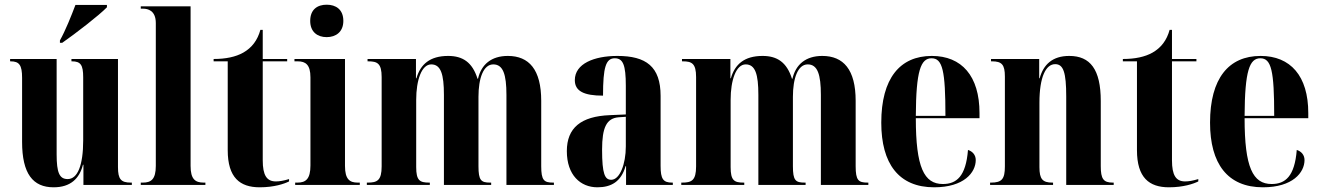

<svg xmlns="http://www.w3.org/2000/svg" viewBox="-20 -787 5619 817"><path d="M235 -605H245C301 -644 401 -721 435 -756V-766H301C284 -721 259 -658 235 -615ZM208 10C280 10 318 -27 333 -86H335V0H541V-10H537C495 -10 482 -24 482 -76V-536H284V-526H286C323 -526 334 -511 334 -458V-190C334 -83 310 -25 268 -25C233 -25 221 -52 221 -130V-536H23V-526H25C62 -526 74 -510 74 -456V-183C74 -48 120 10 208 10Z M579 0H854V-10H847C811 -10 791 -24 791 -81V-760H579V-750H590C608 -750 643 -743 643 -689V-81C643 -24 623 -10 588 -10H579Z M1085 10C1147 10 1190 -5 1210 -15V-25C1187 -18 1169 -15 1154 -15C1115 -15 1098 -41 1098 -105V-526H1202V-536H1098V-660H1088C1076 -616 1052 -584 1015 -563C983 -545 941 -536 889 -536V-526H949V-148C949 -31 1001 10 1085 10Z M1370 -629C1409 -629 1441 -651 1441 -698C1441 -747 1409 -767 1370 -767C1331 -767 1300 -747 1300 -698C1300 -651 1331 -629 1370 -629ZM1236 0H1511V-10H1502C1468 -10 1448 -24 1448 -81V-536H1233V-526H1247C1280 -526 1301 -512 1301 -458V-83C1301 -25 1281 -10 1246 -10H1236Z M1541 0H1809V-10H1806C1766 -10 1751 -19 1751 -76V-362C1751 -446 1774 -513 1815 -513C1856 -513 1869 -471 1869 -383V0H2070V-10H2066C2027 -10 2016 -19 2016 -80V-375C2016 -454 2037 -513 2079 -513C2121 -513 2135 -470 2135 -383V0H2337V-10H2334C2295 -10 2283 -19 2283 -80V-358C2283 -491 2231 -549 2141 -549C2071 -549 2028 -513 2014 -452H2012C1990 -522 1949 -549 1887 -549C1809 -549 1769 -513 1752 -454H1750V-536H1544V-526H1547C1586 -526 1604 -517 1604 -459V-79C1604 -19 1585 -10 1545 -10H1541Z M2522 10C2581 10 2623 -14 2642 -80H2644V0H2843V-10H2840C2802 -10 2791 -25 2791 -81V-379C2791 -504 2729 -549 2607 -549C2508 -549 2426 -516 2426 -446C2426 -399 2465 -380 2546 -380C2546 -501 2558 -539 2596 -539C2631 -539 2643 -511 2643 -422V-300L2575 -297C2452 -292 2392 -243 2392 -144C2392 -42 2450 10 2522 10ZM2581 -22C2554 -22 2542 -46 2542 -150C2542 -245 2561 -284 2613 -288L2643 -290V-164C2643 -88 2617 -22 2581 -22Z M2879 0H3147V-10H3144C3104 -10 3089 -19 3089 -76V-362C3089 -446 3112 -513 3153 -513C3194 -513 3207 -471 3207 -383V0H3408V-10H3404C3365 -10 3354 -19 3354 -80V-375C3354 -454 3375 -513 3417 -513C3459 -513 3473 -470 3473 -383V0H3675V-10H3672C3633 -10 3621 -19 3621 -80V-358C3621 -491 3569 -549 3479 -549C3409 -549 3366 -513 3352 -452H3350C3328 -522 3287 -549 3225 -549C3147 -549 3107 -513 3090 -454H3088V-536H2882V-526H2885C2924 -526 2942 -517 2942 -459V-79C2942 -19 2923 -10 2883 -10H2879Z M3955 10C4082 10 4132 -53 4132 -106C4132 -128 4118 -143 4099 -149C4090 -36 4050 -4 3992 -4C3912 -4 3877 -75 3877 -284H4148V-306C4148 -464 4072 -549 3945 -549C3809 -549 3730 -453 3730 -265C3730 -91 3804 10 3955 10ZM3877 -294C3878 -486 3898 -539 3944 -539C3991 -539 4003 -486 4003 -294Z M4193 0H4461V-10H4458C4416 -10 4403 -25 4403 -76V-350C4403 -459 4430 -514 4470 -514C4505 -514 4517 -479 4517 -376V0H4719V-10H4715C4675 -10 4664 -26 4664 -80V-357C4664 -492 4619 -549 4530 -549C4458 -549 4420 -512 4404 -454H4402V-536H4197V-526H4201C4243 -526 4256 -512 4256 -461V-79C4256 -25 4243 -10 4197 -10H4193Z M4954 10C5016 10 5059 -5 5079 -15V-25C5056 -18 5038 -15 5023 -15C4984 -15 4967 -41 4967 -105V-526H5071V-536H4967V-660H4957C4945 -616 4921 -584 4884 -563C4852 -545 4810 -536 4758 -536V-526H4818V-148C4818 -31 4870 10 4954 10Z M5354 10C5481 10 5531 -53 5531 -106C5531 -128 5517 -143 5498 -149C5489 -36 5449 -4 5391 -4C5311 -4 5276 -75 5276 -284H5547V-306C5547 -464 5471 -549 5344 -549C5208 -549 5129 -453 5129 -265C5129 -91 5203 10 5354 10ZM5276 -294C5277 -486 5297 -539 5343 -539C5390 -539 5402 -486 5402 -294Z"/></svg>

Font: Noto Serif Display Condensed Extra
Style: Regular
Weight: 800
Width: 3
Designer: Monotype Design Team
Foundry: Monotype Imaging Inc.
Version: Version 1.900